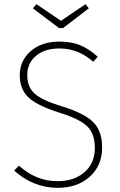

<svg xmlns="http://www.w3.org/2000/svg" viewBox="-20 -893 575 923"><path d="M265 -693Q325 -693 367 -675Q409 -657 450 -620L428 -596Q357 -660 266 -660Q195 -660 153 -624.5Q111 -589 111 -532Q111 -474 147.5 -442Q184 -410 277 -382Q382 -350 426.5 -307.5Q471 -265 471 -184Q471 -97 411.5 -43.5Q352 10 257 10Q141 10 48 -73L71 -97Q153 -22 256 -22Q337 -22 386.5 -65.5Q436 -109 436 -182Q436 -251 398.5 -286.5Q361 -322 264 -352Q159 -385 117 -424.5Q75 -464 75 -532Q75 -601 127.5 -647Q180 -693 265 -693ZM407 -853 283 -758H264L138 -853L155 -873L273 -793L391 -873Z"/></svg>

Font: FiraSans
Style: Regular
Weight: 200
Designer: Carrois Corporate & Edenspiekermann AG
Foundry: Carrois Corporate GbR & Edenspiekermann AG
Version: Version 3.106;PS 003.106;hotconv 1.0.70;makeotf.lib2.5.58329